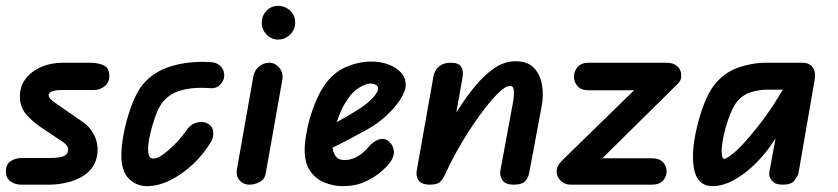

<svg xmlns="http://www.w3.org/2000/svg" viewBox="-38 -630 2859 655"><path d="M128 0H36Q13 0 -2.5 -11.5Q-18 -23 -18 -45Q-18 -69 -2 -80Q14 -91 37 -91H131Q164 -91 178.5 -97Q193 -103 194 -116Q196 -126 190.5 -133Q185 -140 176 -146L97 -199Q72 -216 50.5 -241Q29 -266 30 -305Q31 -339 51.5 -364Q72 -389 104.5 -402.5Q137 -416 177 -416H266Q299 -416 317 -406.5Q335 -397 335 -370Q335 -348 318.5 -335.5Q302 -323 283 -323H176Q151 -323 139.5 -318Q128 -313 128 -306Q128 -299 134 -292.5Q140 -286 152 -278L247 -212Q269 -197 283.5 -168.5Q298 -140 294 -104Q289 -67 264 -44Q239 -21 203 -10.5Q167 0 128 0Z M464 5Q427 5 401.5 -20.5Q376 -46 376 -101Q376 -132 384 -174Q392 -216 406.5 -258Q421 -300 439 -328Q474 -380 538 -401.5Q602 -423 682 -418Q702 -417 714.5 -404Q727 -391 727 -373Q727 -356 714 -342Q701 -328 682 -329Q622 -334 579 -321.5Q536 -309 513 -276Q503 -262 495 -241Q487 -220 480.5 -197Q474 -174 470.5 -154Q467 -134 467 -121Q467 -110 470.5 -99.5Q474 -89 485 -89Q499 -89 517 -102Q535 -115 553 -132.5Q571 -150 584 -166.5Q597 -183 602 -191Q615 -208 636.5 -212.5Q658 -217 673 -207Q688 -198 689.5 -180Q691 -162 681 -145Q656 -103 619.5 -69Q583 -35 542.5 -15Q502 5 464 5Z M813 0Q793 0 780 -14Q767 -28 770 -51L826 -368Q830 -390 845.5 -403Q861 -416 881 -416Q900 -416 914.5 -399.5Q929 -383 925 -357L869 -41Q866 -19 848.5 -9.5Q831 0 813 0ZM911 -495Q888 -495 871.5 -512Q855 -529 855 -553Q855 -576 871 -593Q887 -610 911 -610Q934 -610 951.5 -594Q969 -578 969 -553Q969 -529 951.5 -512Q934 -495 911 -495Z M1130 5Q1099 5 1067.5 -8Q1036 -21 1017 -51.5Q998 -82 1002 -136Q1005 -170 1014 -207Q1023 -244 1037 -278.5Q1051 -313 1068 -338Q1099 -383 1142.5 -401.5Q1186 -420 1229 -420Q1261 -420 1287.5 -410Q1314 -400 1330 -382.5Q1346 -365 1346 -340Q1346 -319 1327.5 -290.5Q1309 -262 1279.5 -235Q1250 -208 1216 -189Q1195 -178 1167 -162.5Q1139 -147 1108 -132Q1077 -117 1049 -104L1063 -187Q1074 -193 1093.5 -203.5Q1113 -214 1134.5 -226.5Q1156 -239 1174 -250Q1215 -275 1233.5 -295.5Q1252 -316 1252 -329Q1252 -336 1244 -340.5Q1236 -345 1226 -345Q1210 -345 1186.5 -330.5Q1163 -316 1147 -290Q1132 -269 1121 -241.5Q1110 -214 1103.5 -185.5Q1097 -157 1096 -134Q1096 -115 1105.5 -99.5Q1115 -84 1137 -84Q1155 -84 1171 -91Q1187 -98 1199 -108.5Q1211 -119 1218 -127Q1236 -149 1255.5 -154.5Q1275 -160 1289 -147Q1303 -136 1305.5 -115.5Q1308 -95 1289 -71Q1284 -64 1263.5 -45.5Q1243 -27 1209.5 -11Q1176 5 1130 5Z M1714 0Q1687 0 1676.5 -14.5Q1666 -29 1669 -48L1711 -275Q1714 -290 1715 -304.5Q1716 -319 1713.5 -328Q1711 -337 1701 -337Q1688 -337 1666 -316.5Q1644 -296 1617.5 -262Q1591 -228 1565 -188Q1539 -148 1517 -108Q1495 -68 1481 -36L1473 -171Q1496 -210 1523 -253Q1550 -296 1581.5 -334.5Q1613 -373 1647.5 -397Q1682 -421 1721 -421Q1762 -421 1783.5 -398.5Q1805 -376 1811 -340.5Q1817 -305 1810 -268L1768 -44Q1766 -27 1755 -13.5Q1744 0 1714 0ZM1426 0Q1399 -1 1389.5 -15Q1380 -29 1384 -50L1441 -371Q1442 -379 1448 -389.5Q1454 -400 1466.5 -408Q1479 -416 1501 -416Q1526 -416 1535 -402.5Q1544 -389 1540 -366L1481 -36Q1473 -19 1463.5 -9.5Q1454 0 1426 0Z M1861 -45Q1861 -64 1878 -81L2201 -396L2235 -416Q2259 -416 2272.5 -404Q2286 -392 2286 -373Q2286 -361 2281.5 -353.5Q2277 -346 2269 -339L1948 -22L1909 0Q1888 0 1874.5 -13.5Q1861 -27 1861 -45ZM2236 -45Q2236 -27 2223.5 -13.5Q2211 0 2186 0H1909L1948 -90H2186Q2211 -90 2223.5 -77Q2236 -64 2236 -45ZM1920 -368Q1920 -387 1932.5 -401.5Q1945 -416 1970 -416H2235L2192 -322H1970Q1945 -322 1932.5 -336Q1920 -350 1920 -368Z M2392 5Q2360 5 2343 -19.5Q2326 -44 2326 -97Q2326 -130 2334.5 -173Q2343 -216 2357.5 -258Q2372 -300 2390 -328Q2425 -379 2475.5 -397.5Q2526 -416 2576 -416H2679V-324H2576Q2551 -324 2521 -314.5Q2491 -305 2469 -273Q2457 -253 2446.5 -223Q2436 -193 2430 -163.5Q2424 -134 2424 -114Q2424 -107 2425.5 -97.5Q2427 -88 2433 -88Q2441 -88 2468 -110.5Q2495 -133 2544 -194Q2579 -238 2605.5 -280Q2632 -322 2656 -363H2725Q2710 -328 2690 -292Q2670 -256 2649 -222Q2628 -188 2607 -157Q2579 -112 2543 -75.5Q2507 -39 2468 -17Q2429 5 2392 5ZM2632 0Q2606 0 2594.5 -14.5Q2583 -29 2587 -45L2632 -290V-416H2700Q2723 -416 2734.5 -400Q2746 -384 2741 -357L2686 -39Q2683 -29 2672.5 -14.5Q2662 0 2632 0Z"/></svg>

Font: Edu QLD Beginner SemiBold
Style: Regular
Weight: 600
Designer: Tina and Corey Anderson
Foundry: Google for Education
Version: Version 1.003